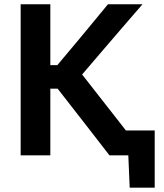

<svg xmlns="http://www.w3.org/2000/svg" viewBox="-20 -733 772 906"><path d="M77.5 0V-713H217.5V-425.5H250.5L346 -539.5Q379.5 -580 412.8 -620Q446 -660 489.5 -713H652.5Q603.5 -656.5 556.5 -602Q509.5 -547.5 462.5 -492.5L367.5 -381.5L473.5 -246Q496.5 -216.5 522.5 -183.5Q548.5 -150.5 574 -117.5H710V152.5H592L585.5 0H496.5Q458.5 -49 425.2 -92Q392 -135 360 -176L252 -314.5H217.5V0Z"/></svg>

Font: Commissioner SemiBold
Style: Regular
Weight: 600
Designer: Kostas Bartsokas
Foundry: Kostas Bartsokas
Version: Version 1.000; ttfautohint (v1.8.3)